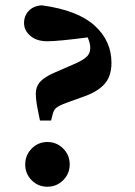

<svg xmlns="http://www.w3.org/2000/svg" viewBox="-20 -690 511 725"><path d="M138.2 -669.9Q273.4 -651.4 337.2 -593.5Q400.9 -535.6 400.9 -453.1Q400.9 -401.4 374 -372.1Q347.2 -342.8 295.9 -325.2L231 -301.8Q200.7 -290.5 191.4 -282Q182.1 -273.4 178.2 -255.9L172.9 -234.9H130.9L123 -273.9Q115.2 -311.5 115.2 -336.9Q115.2 -362.3 130.6 -380.1Q146 -397.9 182.1 -414.1L267.1 -451.2Q297.9 -465.3 309.3 -477.8Q320.8 -490.2 320.8 -508.8Q320.8 -527.3 311 -548.8Q199.2 -534.2 158.7 -534.2Q118.2 -534.2 94.5 -554.7Q70.8 -575.2 70.8 -603Q70.8 -630.9 88.9 -649.4Q106.9 -668 138.2 -669.9ZM99.6 -128.9Q124 -153.8 158.9 -153.8Q193.8 -153.8 218.5 -129.2Q243.2 -104.5 243.2 -69.3Q243.2 -34.2 218.5 -9.5Q193.8 15.1 158.9 15.1Q124 15.1 99.6 -9.3Q75.2 -33.7 75.2 -68.8Q75.2 -104 99.6 -128.9Z"/></svg>

Font: SourceSerifPro-Bold
Style: Bold
Weight: 700
Designer: Frank Grießhammer
Foundry: Adobe Systems Incorporated
Version: Version 1.014;PS Version 1.0;hotconv 1.0.73;makeotf.lib2.5.5